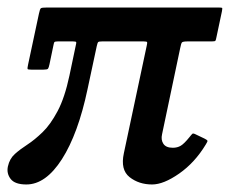

<svg xmlns="http://www.w3.org/2000/svg" viewBox="-48 -480 649 510"><path d="M541.5 -450 527 -381.5Q525.5 -373.5 524.2 -371.8Q523 -370 514.5 -370H450.5Q437.5 -370 435.2 -367.2Q433 -364.5 430.5 -351.5L382.5 -123.5Q379 -108.5 386 -98Q393 -87.5 411 -87.5Q423 -87.5 432 -92.8Q441 -98 455.5 -116Q461 -123 463.2 -124.8Q465.5 -126.5 473 -122.5L495 -112Q502 -108.5 503 -106.5Q504 -104.5 498.5 -96Q469.5 -48 428 -19Q386.5 10 356 10Q321 10 296.2 -9.5Q271.5 -29 281 -73L341.5 -357.5Q343.5 -366 342.8 -368Q342 -370 333.5 -370H223.5Q214.5 -370 212.8 -368.2Q211 -366.5 209 -357.5L184.5 -243Q159.5 -124.5 116.5 -57.2Q73.5 10 22 10Q-8.5 10 -19.8 -4.8Q-31 -19.5 -27 -38Q-22.5 -58.5 -8.5 -71Q5.5 -83.5 24.8 -96Q44 -108.5 65 -128.8Q86 -149 105 -184.8Q124 -220.5 136.5 -279.5L153 -358Q155 -366 154.5 -368Q154 -370 145.5 -370H105.5Q97.5 -370 96.2 -367.8Q95 -365.5 93.5 -357.5L83.5 -309.5Q81.5 -300 79.5 -297.5Q77.5 -295 67.5 -295H35.5Q26 -295 25.2 -296.8Q24.5 -298.5 26.5 -308L55.5 -444Q58 -456.5 60.8 -458.2Q63.5 -460 76 -460H533Q541 -460 542 -459Q543 -458 541.5 -450Z"/></svg>

Font: Besley*
Style: Italic
Weight: 400
Italic angle: -13°
Designer: Owen Earl
Foundry: indestructible type*
Version: Version 2.000; ttfautohint (v1.8.3)